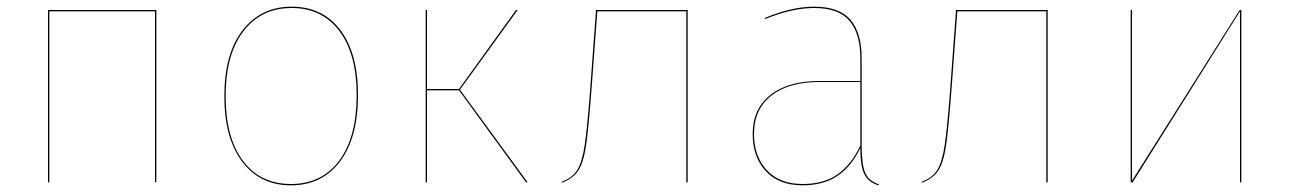

<svg xmlns="http://www.w3.org/2000/svg" viewBox="-20 -547 3868 576"><path d="M445 -513H128V0H124V-517H449V0H445Z M1054 -262Q1054 -134 1000 -62.5Q946 9 853 9Q760 9 706.5 -62Q653 -133 653 -258Q653 -386 708 -456.5Q763 -527 855 -527Q948 -527 1001 -457Q1054 -387 1054 -262ZM657 -258Q657 -134 709 -64.5Q761 5 853 5Q945 5 997.5 -65Q1050 -135 1050 -262Q1050 -385 998 -454Q946 -523 855 -523Q764 -523 710.5 -453.5Q657 -384 657 -258Z M1360 -278 1563 0H1558L1357 -276H1261V0H1257V-517H1261V-280H1357L1528 -517H1533Z M2043 -517V0H2039V-513H1772L1755 -285Q1746 -165 1738.5 -112.5Q1731 -60 1715 -35.5Q1699 -11 1666 1L1665 -2Q1697 -13 1712 -37.5Q1727 -62 1734.5 -114.5Q1742 -167 1751 -285L1768 -517Z M2617 6 2615 9Q2584 -1 2572.5 -25.5Q2561 -50 2561 -103Q2534 -47 2492 -19Q2450 9 2388 9Q2317 9 2277.5 -33.5Q2238 -76 2238 -145Q2238 -220 2291 -262Q2344 -304 2437 -304H2561V-372Q2561 -446 2528.5 -484.5Q2496 -523 2422 -523Q2357 -523 2276 -490L2274 -493Q2355 -527 2422 -527Q2498 -527 2531.5 -487.5Q2565 -448 2565 -372V-110Q2565 -54 2575.5 -29Q2586 -4 2617 6ZM2561 -110V-301H2438Q2346 -301 2294 -260Q2242 -219 2242 -145Q2242 -78 2280.5 -36.5Q2319 5 2388 5Q2451 5 2492 -23.5Q2533 -52 2561 -110Z M3123 -517V0H3119V-513H2852L2835 -285Q2826 -165 2818.5 -112.5Q2811 -60 2795 -35.5Q2779 -11 2746 1L2745 -2Q2777 -13 2792 -37.5Q2807 -62 2814.5 -114.5Q2822 -167 2831 -285L2848 -517Z M3704 0H3700V-394V-513L3378 0H3372V-517H3376V-124V-5L3699 -517H3704Z"/></svg>

Font: FiraGO Four
Style: Regular
Weight: 100
Designer: bBox Type
Foundry: bBox Type GmbH
Version: Version 1.001